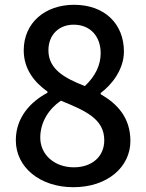

<svg xmlns="http://www.w3.org/2000/svg" viewBox="-20 -768 610 801"><path d="M286 13C428 13 524 -71 524 -180C524 -280 466 -337 400 -375V-380C446 -414 497 -478 497 -553C497 -668 417 -748 289 -748C168 -748 79 -673 79 -558C79 -480 123 -425 178 -386V-381C110 -345 46 -280 46 -183C46 -69 148 13 286 13ZM334 -409C252 -441 182 -478 182 -558C182 -624 227 -665 287 -665C359 -665 400 -614 400 -546C400 -497 378 -450 334 -409ZM288 -70C209 -70 148 -121 148 -194C148 -258 183 -313 234 -348C334 -307 415 -273 415 -183C415 -114 363 -70 288 -70Z"/></svg>

Font: Noto Sans Japanese Medium
Style: Regular
Weight: 500
Designer: Ryoko NISHIZUKA (kana & ideographs); Paul D. Hunt (Latin, Greek & Cyrillic); Wenlong ZHANG (bopomofo); Sandoll Communica
Foundry: Adobe Systems Incorporated
Version: Version 1.000;PS 1;hotconv 1.0.78;makeotf.lib2.5.61930